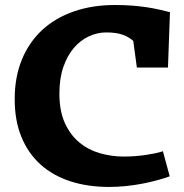

<svg xmlns="http://www.w3.org/2000/svg" viewBox="-20 -719 726 759"><path d="M521 -452.1 506.8 -557.1Q491.7 -571.3 466.6 -581.1Q441.4 -590.8 399.9 -590.8Q364.7 -590.8 331.5 -575.4Q298.3 -560.1 272.2 -529.8Q246.1 -499.5 230.5 -454.3Q214.8 -409.2 214.8 -349.1Q214.8 -280.3 236.3 -232.9Q257.8 -185.5 293.5 -156Q329.1 -126.5 375 -113.3Q420.9 -100.1 469.2 -100.1Q491.7 -100.1 513.9 -101.8Q536.1 -103.5 556.2 -106.4Q576.2 -109.4 593.5 -113Q610.8 -116.7 624 -121.1L650.9 -22Q627.9 -13.7 600.1 -6.1Q572.3 1.5 541.5 7.3Q510.7 13.2 477.5 16.6Q444.3 20 411.1 20Q326.7 20 257.8 -2.4Q189 -24.9 140.1 -68.8Q91.3 -112.8 64.7 -177.5Q38.1 -242.2 38.1 -327.1Q38.1 -415 66.9 -484.4Q95.7 -553.7 147.7 -601.3Q199.7 -648.9 272.7 -674.1Q345.7 -699.2 434.1 -699.2Q472.2 -699.2 502.9 -696.8Q533.7 -694.3 559.6 -690.4Q585.4 -686.5 607.9 -681.4Q630.4 -676.3 651.9 -670.9L644 -452.1Z"/></svg>

Font: Simonetta
Style: Black Italic
Weight: 900
Italic angle: -2°
Designer: Gayaneh Bagdasaryan
Foundry: Brownfox
Version: Version 1.002